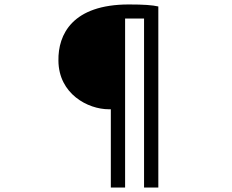

<svg xmlns="http://www.w3.org/2000/svg" viewBox="-20 -784 1040 861"><path d="M468 -294H477V57H541V-701H626V57H690V-755C664 -761 625 -764 558 -764C305 -764 240 -630 242 -512C243 -363 374 -294 468 -294Z"/></svg>

Font: Source Han Sans TC
Style: Regular
Weight: 400
Designer: Ryoko NISHIZUKA 西塚涼子 (kana, bopomofo & ideographs); Paul D. Hunt (Latin, Greek & Cyrillic); Sandoll Communications 산돌커뮤니
Foundry: Adobe
Version: Version 2.002;hotconv 1.0.116;makeotfexe 2.5.65601